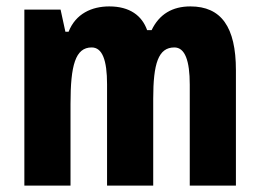

<svg xmlns="http://www.w3.org/2000/svg" viewBox="-20 -645 810 599"><path d="M574 -625C518 -625 477 -601 453 -551H439C423 -596 385 -625 321 -625C266 -625 216 -602 194 -546H184L169 -615H56V-66H200V-321C200 -441 215 -497 266 -497C299 -497 314 -458 314 -382V-66H458V-337C458 -447 474 -497 524 -497C557 -497 572 -456 572 -381V-66H716V-426C716 -561 670 -625 574 -625Z"/></svg>

Font: Noto Sans Malayalam UI ExtraCondensed ExtraBold
Style: Regular
Weight: 800
Width: 2
Designer: Jelle Bosma - Monotype Design Team
Foundry: Monotype Imaging Inc.
Version: Version 2.104